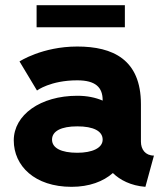

<svg xmlns="http://www.w3.org/2000/svg" viewBox="-20 -702 632 735"><path d="M120.1 -597.7H458V-682.1H120.1ZM253.9 13.2C321.8 13.2 375.5 -7.3 412.1 -39.6C439 -13.2 480.5 8.8 536.6 13.2L569.3 -106.4C536.1 -106.4 519.5 -130.4 519.5 -159.7V-303.2C519.5 -474.1 412.1 -523.9 275.9 -523.9C141.6 -523.9 54.7 -466.8 54.7 -466.8L121.6 -355.5C121.6 -355.5 172.9 -394.5 275.9 -394.5C346.2 -394.5 373 -367.2 373 -318.4V-316.9C345.7 -328.6 313.5 -335.4 275.9 -335.4C134.8 -335.4 32.7 -262.2 32.7 -164.6C32.7 -66.9 112.8 13.2 253.9 13.2ZM373 -167.5C373 -135.3 333 -117.2 275.9 -117.2C214.4 -117.2 179.2 -135.3 179.2 -167.5C179.2 -200.2 214.4 -218.3 275.9 -218.3C337.9 -218.3 373 -200.2 373 -167.5Z"/></svg>

Font: Giphurs ExtraBold
Style: Regular
Weight: 800
Version: Version 1.000